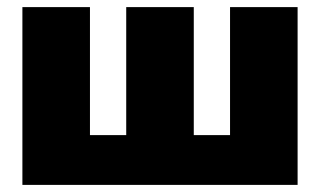

<svg xmlns="http://www.w3.org/2000/svg" viewBox="-20 -520 899 540"><path d="M43 -500H233V-140H335V-500H525V-140H627V-500H817V0H43Z"/></svg>

Font: Moderustic ExtraBold
Style: Regular
Weight: 800
Designer: Tural Alisoy
Foundry: TAFT Foundry
Version: Version 2.120